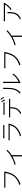

<svg xmlns="http://www.w3.org/2000/svg" viewBox="3512 -4384 935 8000"><g transform="rotate(-90 3980.0 -384.5)"><path d="M798 -680 835 -656Q831 -648 829 -640Q827 -632 825 -618Q809 -534 772.5 -432.5Q736 -331 680 -256Q615 -172 527.5 -108Q440 -44 313 -1L271 -49Q398 -82 487 -142.5Q576 -203 637 -283Q691 -357 726 -454Q761 -551 772 -629H247Q209 -629 182 -627Q171 -626 162 -626V-682Q201 -676 248 -676H760Q778 -676 798 -680Z M1697 -580 1737 -544Q1701 -505 1641.5 -456.5Q1582 -408 1515 -365V-9Q1515 10 1516 31.5Q1517 53 1518 63H1460Q1462 53 1463 31.5Q1464 10 1464 -9V-335Q1335 -262 1139 -199L1111 -247Q1206 -269 1294.5 -306.5Q1383 -344 1446 -381Q1521 -424 1589.5 -478Q1658 -532 1697 -580Z M2796 -503 2833 -481Q2830 -476 2827 -469.5Q2824 -463 2822 -458Q2806 -385 2771.5 -311.5Q2737 -238 2682 -177Q2603 -94 2514.5 -48Q2426 -2 2333 21L2294 -23Q2501 -64 2640 -207Q2688 -258 2720 -323Q2752 -388 2766 -450H2220Q2187 -450 2136 -448V-503Q2185 -497 2220 -497H2752Q2777 -497 2796 -503ZM2222 -668V-721Q2256 -718 2301 -718H2690Q2736 -718 2768 -721V-668Q2736 -670 2689 -670H2301Q2259 -670 2222 -668Z M3837 -662 3799 -644Q3784 -675 3761.5 -712.5Q3739 -750 3719 -779L3756 -796Q3775 -769 3797.5 -731.5Q3820 -694 3837 -662ZM3627 -661H3282Q3234 -661 3201 -658V-713Q3235 -708 3280 -708H3627Q3664 -708 3710 -713V-658Q3664 -661 3627 -661ZM3171 -476H3792Q3823 -476 3860 -480V-426Q3824 -429 3792 -429H3516Q3515 -347 3503.5 -273.5Q3492 -200 3461 -143Q3400 -40 3272 29L3225 -6Q3350 -61 3414 -161Q3446 -217 3456 -285Q3466 -353 3466 -429H3171Q3126 -429 3091 -426V-480Q3092 -480 3093 -480Q3127 -476 3171 -476ZM3821 -815 3857 -832Q3878 -804 3901.5 -766.5Q3925 -729 3941 -699L3903 -682Q3887 -715 3865 -751Q3843 -787 3821 -815Z M4118 4 4074 -30Q4196 -119 4243 -271Q4264 -346 4268.5 -463Q4273 -580 4273 -658Q4273 -692 4267 -718H4325Q4321 -692 4321 -658Q4321 -581 4316 -458.5Q4311 -336 4291 -257Q4243 -99 4118 4ZM4549 0 4514 -28Q4520 -51 4520 -74V-657Q4520 -698 4517 -717Q4516 -720 4516 -723H4574Q4571 -707 4571 -657V-73Q4646 -107 4732.5 -175Q4819 -243 4881 -334L4911 -291Q4844 -201 4755 -131.5Q4666 -62 4578 -19Q4560 -10 4549 0Z M5778 -680 5815 -656Q5811 -648 5809 -640Q5807 -632 5805 -618Q5789 -534 5752.5 -432.5Q5716 -331 5660 -256Q5595 -172 5507.5 -108Q5420 -44 5293 -1L5251 -49Q5378 -82 5467 -142.5Q5556 -203 5617 -283Q5671 -357 5706 -454Q5741 -551 5752 -629H5227Q5189 -629 5162 -627Q5151 -626 5142 -626V-682Q5181 -676 5228 -676H5740Q5758 -676 5778 -680Z M6677 -580 6717 -544Q6681 -505 6621.5 -456.5Q6562 -408 6495 -365V-9Q6495 10 6496 31.5Q6497 53 6498 63H6440Q6442 53 6443 31.5Q6444 10 6444 -9V-335Q6315 -262 6119 -199L6091 -247Q6186 -269 6274.5 -306.5Q6363 -344 6426 -381Q6501 -424 6569.5 -478Q6638 -532 6677 -580Z M7425 -540H7481Q7481 -401 7463 -297.5Q7445 -194 7386 -116.5Q7327 -39 7209 17L7162 -22Q7181 -28 7202.5 -38.5Q7224 -49 7241 -59Q7323 -108 7363.5 -175Q7404 -242 7416 -320Q7428 -398 7428 -479Q7428 -509 7425 -540ZM7835 -698 7867 -667Q7856 -656 7847 -641Q7819 -593 7754.5 -515Q7690 -437 7599 -371L7556 -406Q7631 -450 7696 -521Q7761 -592 7789 -645H7206Q7155 -645 7100 -641V-701Q7155 -693 7206 -693H7786Q7797 -693 7811.5 -694.5Q7826 -696 7835 -698Z"/></g></svg>

Font: LXGW 975 Gothic SC 200W
Style: Regular
Weight: 200
Version: Version 2.01;February 25, 2021